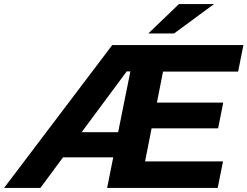

<svg xmlns="http://www.w3.org/2000/svg" viewBox="-84 -921 1213 941"><path d="M-64 0 466 -700H1109L1083 -570H715L685 -418H1010L985 -292H659L627 -130H1009L983 0H441L471 -150H225L114 0ZM316 -273H495L555 -571H537ZM643 -757 793 -901H965L769 -757Z"/></svg>

Font: Montserrat
Style: Bold Italic
Weight: 700
Italic angle: -11.3°
Designer: Julieta Ulanovsky
Foundry: Julieta Ulanovsky
Version: Version 9.000; ttfautohint (v1.8.4.7-5d5b)